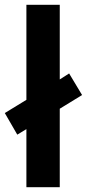

<svg xmlns="http://www.w3.org/2000/svg" viewBox="-32 -780 362 800"><path d="M78 0V-242L40 -219L-12 -309L78 -364V-760H217V-449L256 -474L310 -384L217 -327V0Z"/></svg>

Font: Noto Sans UI
Style: Bold
Weight: 700
Designer: Monotype Design Team
Foundry: Monotype Imaging Inc.
Version: Version 1.901